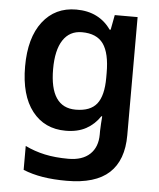

<svg xmlns="http://www.w3.org/2000/svg" viewBox="-55 -599 736 887"><g transform="rotate(5 313.0 -156.0)"><path d="M263 -552Q317 -552 357.5 -531.5Q398 -511 424 -473H429L442 -542H548V6Q548 122 484 181Q420 240 287 240Q225 240 176 232Q127 224 85 207V96Q128 117 176.5 127.5Q225 138 286 138Q351 138 386 105Q421 72 421 13V-3Q421 -16 422.5 -36.5Q424 -57 425 -71H421Q396 -33 357 -11.5Q318 10 262 10Q164 10 107 -63Q50 -136 50 -270Q50 -403 107.5 -477.5Q165 -552 263 -552ZM298 -450Q241 -450 210.5 -403.5Q180 -357 180 -269Q180 -91 300 -91Q368 -91 398 -129Q428 -167 428 -250V-272Q428 -364 397.5 -407Q367 -450 298 -450Z"/></g></svg>

Font: Noto Sans Thai Looped SemiBold
Style: Regular
Weight: 600
Designer: Sasikarn Vongin, Ben Mitchell
Foundry: The Fontpad Ltd
Version: Version 1.001; ttfautohint (v1.8.4.7-5d5b)